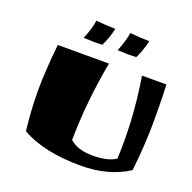

<svg xmlns="http://www.w3.org/2000/svg" viewBox="-124 -802 949 949"><g transform="rotate(20 350.5 -328.0)"><path d="M658 -500Q662 -435 662 -310.5Q662 -186 646 -45Q542 22 397 22Q204 22 85 -45Q72 -153 72 -254.5Q72 -356 87 -500H356Q316 -283 314 -83Q356 -45 435 -45Q514 -45 556 -73Q558 -106 558 -168Q558 -326 530 -500ZM293 -576 253 -575Q233 -575 195 -577Q220 -636 225 -678Q278 -673 327 -672Q315 -618 293 -576ZM472 -576 431 -575Q412 -575 374 -577Q398 -638 404 -678Q456 -673 506 -672Q492 -616 472 -576Z"/></g></svg>

Font: Ruslan Display
Style: Regular
Weight: 400
Version: Version 1.001